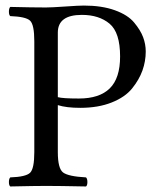

<svg xmlns="http://www.w3.org/2000/svg" viewBox="-20 -672 581 694"><path d="M189 -554.2V-320.8Q207 -315.9 265.1 -315.9Q339.4 -315.9 376.7 -352.5Q414.1 -389.2 414.1 -467.8Q414.1 -554.7 376 -586.4Q337.9 -618.2 275.9 -618.2Q189 -618.2 189 -554.2ZM104 -522.9Q104 -583 88.6 -597.4Q73.2 -611.8 17.1 -613.8Q12.2 -617.7 12.2 -629.9Q12.2 -642.1 17.1 -647Q97.2 -645 146 -645Q166 -645 215.1 -648.4Q264.2 -651.9 283.2 -651.9Q348.1 -651.9 395 -635Q441.9 -618.2 464.8 -590.6Q487.8 -563 497.3 -537.6Q506.8 -512.2 506.8 -485.8Q506.8 -450.7 494.9 -417.2Q482.9 -383.8 457.5 -352.3Q432.1 -320.8 383.5 -301.5Q335 -282.2 270 -282.2Q220.2 -282.2 189 -292V-122.1Q189 -63 208 -48.6Q227.1 -34.2 291 -30.8Q295.9 -25.9 295.9 -13.9Q295.9 -2 291 2Q190.9 0 147 0Q106.9 0 17.1 2Q12.2 -2 12.2 -13.9Q12.2 -25.9 17.1 -30.8Q73.2 -32.7 88.6 -47.4Q104 -62 104 -122.1Z"/></svg>

Font: Linux Libertine O
Style: Regular
Weight: 400
Designer: Philipp H. Poll
Foundry: Philipp H. Poll
Version: Version 5.3.0